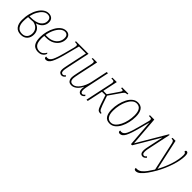

<svg xmlns="http://www.w3.org/2000/svg" viewBox="191 -1667 3038 3038"><g transform="rotate(45 1710.5 -148.0)"><path d="M183 10Q104 10 67 -39Q30 -88 30 -170Q30 -247 47.5 -315Q65 -383 96.5 -435Q128 -487 169 -516.5Q210 -546 258 -546Q302 -546 331.5 -521.5Q361 -497 361 -444Q361 -394 328.5 -351Q296 -308 225 -287Q278 -269 304 -231Q330 -193 330 -141Q330 -74 291 -32Q252 10 183 10ZM255 -521Q215 -521 179 -492Q143 -463 115 -412.5Q87 -362 73 -296H97Q216 -296 273.5 -338Q331 -380 331 -442Q331 -521 255 -521ZM185 -15Q238 -15 269 -49Q300 -83 300 -141Q300 -192 268.5 -228.5Q237 -265 178 -276Q155 -273 129 -272Q103 -271 68 -271Q63 -238 61.5 -214Q60 -190 60 -170Q60 -99 90.5 -57Q121 -15 185 -15Z M571 10Q527 10 494 -7.5Q461 -25 443 -68Q425 -111 425 -185Q425 -247 441 -310Q457 -373 487 -427Q517 -481 558.5 -513.5Q600 -546 650 -546Q694 -546 718 -519Q742 -492 742 -444Q742 -393 714 -346.5Q686 -300 632 -270.5Q578 -241 500 -241H459Q458 -230 456.5 -213Q455 -196 455 -185Q455 -91 487.5 -53Q520 -15 575 -15Q613 -15 639.5 -36Q666 -57 680 -87Q690 -84 690 -72Q690 -59 676.5 -39.5Q663 -20 637 -5Q611 10 571 10ZM463 -266H500Q567 -266 614.5 -290.5Q662 -315 687 -355.5Q712 -396 712 -444Q712 -485 693 -503Q674 -521 645 -521Q604 -521 566 -485.5Q528 -450 500.5 -392Q473 -334 463 -266Z M745 10Q710 10 710 -18Q710 -24 712 -32Q725 -28 738 -28Q786 -28 815.5 -87.5Q845 -147 879 -277L924 -448Q930 -471 930 -486Q930 -506 917 -511Q904 -516 884 -516H870L874 -536H1155L1080 -183Q1073 -148 1067 -117Q1061 -86 1061 -65Q1061 -36 1073 -25.5Q1085 -15 1098 -15Q1120 -15 1141 -44L1156 -27Q1142 -9 1127 0.5Q1112 10 1094 10Q1069 10 1051 -7Q1033 -24 1033 -65Q1033 -86 1039 -117Q1045 -148 1052 -183L1122 -511H966L904 -272Q866 -125 830.5 -57.5Q795 10 745 10Z M1316 10Q1267 10 1248 -18Q1229 -46 1229 -80Q1229 -104 1235 -137Q1241 -170 1247 -198L1297 -431Q1301 -448 1303.5 -462.5Q1306 -477 1306 -486Q1306 -505 1296.5 -510.5Q1287 -516 1265 -516H1245L1249 -536H1347L1275 -198Q1269 -169 1263 -136Q1257 -103 1257 -80Q1257 -67 1262 -51.5Q1267 -36 1280.5 -25.5Q1294 -15 1320 -15Q1351 -15 1380 -35.5Q1409 -56 1433 -90.5Q1457 -125 1474.5 -166.5Q1492 -208 1501 -249L1562 -536H1590L1515 -183Q1508 -149 1503 -122.5Q1498 -96 1498 -69Q1498 -38 1509 -26.5Q1520 -15 1533 -15Q1555 -15 1576 -44L1591 -27Q1577 -9 1562 0.5Q1547 10 1529 10Q1504 10 1487 -8Q1470 -26 1470 -69Q1470 -80 1472 -93.5Q1474 -107 1475 -115H1472Q1439 -51 1398 -20.5Q1357 10 1316 10Z M1645 0 1737 -431Q1741 -448 1743.5 -462.5Q1746 -477 1746 -486Q1746 -505 1736.5 -510.5Q1727 -516 1705 -516H1685L1689 -536H1787L1734 -287H1810L1913 -437Q1932 -464 1940.5 -478Q1949 -492 1949 -500Q1949 -508 1939 -512Q1929 -516 1903 -516L1907 -536H2047L2043 -516Q2013 -516 1999 -507Q1985 -498 1965 -469L1830 -275L1884 -119Q1899 -77 1910.5 -55.5Q1922 -34 1934.5 -27Q1947 -20 1961 -20H1964L1960 0H1955Q1931 0 1915 -7Q1899 -14 1886.5 -37.5Q1874 -61 1857 -110L1806 -262H1729L1673 0Z M2169 10Q2099 10 2067 -38.5Q2035 -87 2035 -175Q2035 -240 2050 -305.5Q2065 -371 2093 -425.5Q2121 -480 2162 -513Q2203 -546 2255 -546Q2325 -546 2357 -497.5Q2389 -449 2389 -361Q2389 -296 2374 -230.5Q2359 -165 2331 -110.5Q2303 -56 2262 -23Q2221 10 2169 10ZM2171 -15Q2214 -15 2248.5 -46.5Q2283 -78 2308 -129Q2333 -180 2346 -241Q2359 -302 2359 -361Q2359 -521 2251 -521Q2209 -521 2174.5 -490Q2140 -459 2115.5 -408Q2091 -357 2078 -296Q2065 -235 2065 -175Q2065 -97 2092 -56Q2119 -15 2171 -15Z M2400 10Q2365 10 2365 -18Q2365 -24 2367 -32Q2380 -28 2393 -28Q2441 -28 2470.5 -87.5Q2500 -147 2534 -277L2579 -448Q2582 -459 2584 -469Q2586 -479 2586 -486Q2586 -506 2572.5 -511Q2559 -516 2539 -516H2525L2529 -536H2626L2665 -44L2955 -536H2970L2895 -183Q2888 -149 2883 -122.5Q2878 -96 2878 -69Q2878 -38 2889 -26.5Q2900 -15 2913 -15Q2935 -15 2956 -44L2971 -27Q2957 -9 2942 0.5Q2927 10 2909 10Q2884 10 2867 -8Q2850 -26 2850 -69Q2850 -96 2855 -122.5Q2860 -149 2867 -183L2918 -422H2916L2666 0H2640L2605 -450L2558 -272Q2520 -125 2485 -57.5Q2450 10 2400 10Z M2995 250Q2960 250 2960 221Q2960 219 2960 216Q2960 213 2961 210Q2965 211 2970 211.5Q2975 212 2982 212Q3025 212 3061 184Q3097 156 3129 111Q3161 66 3194 14L3091 -455Q3085 -484 3077.5 -497Q3070 -510 3060 -513Q3050 -516 3035 -516H3031L3035 -536H3102L3200 -86Q3204 -70 3207.5 -53.5Q3211 -37 3214 -21Q3279 -140 3315 -257Q3351 -374 3351 -465Q3351 -497 3340 -506.5Q3329 -516 3321 -516Q3321 -546 3344 -546Q3362 -546 3371 -529Q3380 -512 3380 -470Q3380 -425 3369 -367.5Q3358 -310 3337.5 -246.5Q3317 -183 3289 -119Q3261 -55 3228 3Q3189 71 3149.5 127Q3110 183 3071 216.5Q3032 250 2995 250Z"/></g></svg>

Font: Noto Serif ExtraCondensed Thin
Style: Italic
Weight: 100
Width: 2
Italic angle: -12°
Designer: Monotype Design Team
Foundry: Monotype Imaging Inc.
Version: Version 2.013